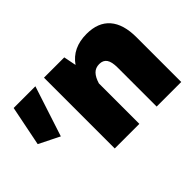

<svg xmlns="http://www.w3.org/2000/svg" viewBox="-99 -812 1065 1065"><g transform="rotate(-45 433.0 -280.0)"><path d="M63 -555.2H233.4L136.7 -258.8L15.6 -319.3ZM493.7 0H300.8V-555.2H460L474.6 -481.4Q529.3 -560.1 639.6 -560.1Q729.5 -560.1 775.9 -506.8Q822.3 -453.6 822.3 -350.6V0H629.4V-306.2Q629.4 -351.1 615.2 -371.6Q601.1 -392.1 570.8 -392.1Q541.5 -392.1 523.2 -373.3Q504.9 -354.5 493.7 -317.4Z"/></g></svg>

Font: Estedad-FD Black
Style: Regular
Weight: 900
Designer: Amin Abedi
Version: Version 7.3